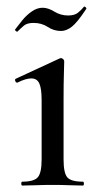

<svg xmlns="http://www.w3.org/2000/svg" viewBox="-20 -575 310 595"><path d="M49 0Q46 0 46 -6Q46 -12 49 -12Q85 -12 97 -25.5Q109 -39 109 -81V-265Q109 -300 102 -316Q95 -332 77 -332Q69 -332 58.5 -329Q48 -326 34 -319Q30 -318 27.5 -323.5Q25 -329 29 -331L165 -394Q168 -395 169 -395Q172 -395 175.5 -392Q179 -389 179 -385Q179 -376 178 -346Q177 -316 177 -267V-81Q177 -39 188.5 -25.5Q200 -12 237 -12Q240 -12 240 -6Q240 0 237 0Q219 0 194.5 -1Q170 -2 143 -2Q116 -2 92 -1Q68 0 49 0ZM191 -527Q211 -527 221.5 -535.5Q232 -544 240 -554Q242 -556 245.5 -552.5Q249 -549 247 -547Q220 -506 203 -492.5Q186 -479 169 -479Q147 -479 128 -491.5Q109 -504 84 -504Q64 -504 54 -495.5Q44 -487 34 -477Q33 -476 29.5 -478.5Q26 -481 27 -484Q36 -496 49 -512Q62 -528 78.5 -539.5Q95 -551 112 -551Q129 -551 148.5 -539Q168 -527 191 -527Z"/></svg>

Font: Cormorant Medium
Style: Regular
Weight: 500
Designer: Christian Thalmann (Catharsis Fonts)
Foundry: Catharsis Fonts
Version: Version 4.000